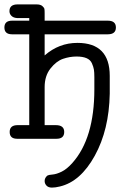

<svg xmlns="http://www.w3.org/2000/svg" viewBox="-30 -631 575 873"><path d="M25 -537H103V-549H47Q31 -550 22 -559Q13 -568 13 -580Q13 -611 50 -611H136Q154 -611 162.5 -603.5Q171 -596 172 -590Q173 -584 173 -571V-537H460Q497 -537 497 -506Q497 -475 460 -475H173V-379Q238 -436 322 -436Q469 -436 469 -286V-205Q466 -41 401 77Q336 195 242 217Q222 222 206 222Q190 222 181.5 213Q173 204 173 192Q173 177 186 167Q191 164 209 162.5Q227 161 250.5 149.5Q274 138 299 110Q399 -2 399 -225V-280Q399 -302 397 -314.5Q395 -327 388 -343Q381 -359 363.5 -366.5Q346 -374 318 -374Q287 -374 256.5 -363.5Q226 -353 199.5 -319.5Q173 -286 173 -235V-62H224Q262 -62 262 -31Q262 0 227 0H48Q14 0 14 -31Q14 -62 50 -62H103V-475H25Q-10 -475 -10 -506Q-10 -537 25 -537Z"/></svg>

Font: CMU Typewriter Text
Style: Regular
Weight: 500
Monospace: yes
Version: Version 0.7.0